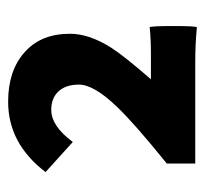

<svg xmlns="http://www.w3.org/2000/svg" viewBox="-36 -890 504 472"><g transform="rotate(-90 216.0 -654.0)"><path d="M385 -422Q343 -426 301 -426H217H50V-496Q149 -576 189 -618Q244 -675 244 -712Q244 -744 227.5 -762Q211 -780 182 -780Q142 -780 103 -727L29 -794Q99 -886 202 -886Q278 -886 323 -846Q369 -806 369 -734Q369 -687 335 -633Q313 -599 257 -535H321Q354 -535 385 -538Q388 -536 388 -480.5Q388 -425 385 -422Z"/></g></svg>

Font: GenSekiGothic TW H
Style: Regular
Weight: 900
Version: Version 1.501;PS 1;hotconv 16.6.51;makeotf.lib2.5.65220